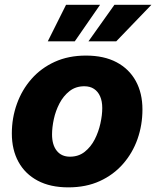

<svg xmlns="http://www.w3.org/2000/svg" viewBox="-20 -786 664 816"><path d="M270.5 10.3Q193.8 10.3 140.4 -18.1Q86.9 -46.4 58.6 -97.9Q30.3 -149.4 30.3 -218.8Q30.3 -284.7 51.8 -344.5Q73.2 -404.3 113.8 -450.4Q154.3 -496.6 212.6 -523.2Q271 -549.8 345.2 -549.8Q421.9 -549.8 475.3 -521.5Q528.8 -493.2 557.1 -441.7Q585.4 -390.1 585.4 -320.8Q585.4 -254.9 564.5 -195.3Q543.5 -135.7 502.9 -89.4Q462.4 -43 404.1 -16.4Q345.7 10.3 270.5 10.3ZM277.3 -120.1Q314 -120.1 340.1 -140.9Q366.2 -161.6 382.6 -193.6Q398.9 -225.6 406.7 -261.2Q414.6 -296.9 414.6 -326.7Q414.6 -356 405.5 -376.5Q396.5 -397 379.6 -408.2Q362.8 -419.4 338.4 -419.4Q301.8 -419.4 275.6 -398.9Q249.5 -378.4 232.9 -346.7Q216.3 -314.9 208.7 -279.5Q201.2 -244.1 201.2 -214.4Q201.2 -170.4 221.2 -145.3Q241.2 -120.1 277.3 -120.1ZM297.9 -610.4H183.1L260.7 -765.6H405.3ZM474.1 -610.4H356L466.3 -765.6H623.5Z"/></svg>

Font: Inter 16pt ExtraBold
Style: Italic
Weight: 800
Italic angle: -9.3988°
Version: Version 4.001;git-66647c0bb